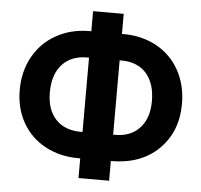

<svg xmlns="http://www.w3.org/2000/svg" viewBox="-54 -796 923 882"><g transform="rotate(5 408.0 -355.0)"><path d="M481 -525.9V-183.1H490.7Q562.5 -183.1 603.8 -228.3Q645 -273.4 645 -351.6Q645 -433.1 604.5 -479.5Q564 -525.9 488.3 -525.9ZM330.6 -525.9Q257.8 -525.9 216.1 -480Q174.3 -434.1 174.3 -350.6Q174.3 -272.5 215.8 -227.8Q257.3 -183.1 332.5 -183.1H339.8V-525.9ZM481 -647.5H489.7Q573.2 -647.5 640.9 -610.6Q708.5 -573.7 746.1 -505.9Q783.7 -438 783.7 -351.6Q783.7 -223.6 701.9 -142.6Q620.1 -61.5 481 -61.5V29.3H339.8V-61.5H330.6Q246.1 -61.5 178.2 -97.9Q110.4 -134.3 73 -200.2Q35.6 -266.1 35.6 -350.6Q35.6 -436 72.8 -503.4Q109.9 -570.8 176.8 -608.6Q243.7 -646.5 326.2 -647.5H339.8V-740.2H481Z"/></g></svg>

Font: MAUL Bold
Style: Bold
Weight: 700
Designer: MAUL
Version: Version 1.0; 2020; ttfautohint (v1.8.3)